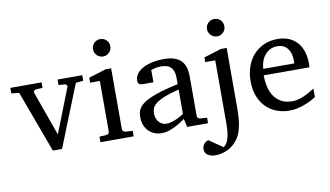

<svg xmlns="http://www.w3.org/2000/svg" viewBox="-88 -908 2300 1338"><g transform="rotate(-10 1061.5 -239.5)"><path d="M465.8 -437 291 0H226.1L64.9 -437L9.8 -442.9V-481.9H231V-442.9L183.1 -439.9Q174.8 -439 169.9 -432.6Q165 -426.3 168 -418L279.8 -105L402.8 -418Q406.2 -425.8 401.9 -432.4Q397.5 -439 389.2 -439.9L344.2 -442.9V-481.9H519V-442.9Z M563 0V-39.1L611.8 -42Q621.1 -43 627 -48.8Q632.8 -54.7 632.8 -64V-420.9H564V-456.1L686 -494.1H725.6V-64Q725.6 -54.7 731.7 -48.8Q737.8 -43 746.6 -42L797.9 -39.1V0ZM746.6 -647Q746.6 -634.3 741.9 -622.8Q737.3 -611.3 729 -603Q720.7 -594.7 709.7 -589.8Q698.7 -585 686 -585Q673.3 -585 661.9 -589.8Q650.4 -594.7 642.1 -603Q633.8 -611.3 628.9 -622.8Q624 -634.3 624 -647Q624 -659.7 628.9 -670.9Q633.8 -682.1 642.1 -690.4Q650.4 -698.7 661.9 -703.4Q673.3 -708 686 -708Q698.7 -708 709.7 -703.4Q720.7 -698.7 729 -690.4Q737.3 -682.1 741.9 -670.9Q746.6 -659.7 746.6 -647Z M1163.1 -267.1Q1095.7 -250 1056.2 -233.4Q1016.6 -216.8 996.3 -200Q976.1 -183.1 970.5 -165.8Q964.8 -148.4 964.8 -129.9Q964.8 -114.3 970 -99.4Q975.1 -84.5 984.6 -72.8Q994.1 -61 1008.1 -54Q1022 -46.9 1040 -46.9Q1060.1 -46.9 1081.8 -54.2Q1103.5 -61.5 1121.6 -70.3Q1142.6 -80.6 1163.1 -94.2ZM1176.3 0 1163.1 -59.1Q1136.7 -39.1 1108.9 -23.4Q1096.7 -16.6 1083 -10.3Q1069.3 -3.9 1054.9 1.2Q1040.5 6.3 1025.6 9.3Q1010.7 12.2 996.1 12.2Q968.8 12.2 945.1 2.9Q921.4 -6.3 903.8 -23.9Q886.2 -41.5 876.2 -66.4Q866.2 -91.3 866.2 -123Q866.2 -141.6 869.9 -158.2Q873.5 -174.8 884.8 -190.4Q896 -206.1 916.3 -220.5Q936.5 -234.9 969.5 -249Q1002.4 -263.2 1050 -277.1Q1097.7 -291 1163.1 -305.2V-348.1Q1163.1 -398.4 1140.6 -422.6Q1118.2 -446.8 1069.8 -446.8Q1043.5 -446.8 1024.9 -441.9Q1006.3 -437 999 -434.1V-347.2H926.3Q919.4 -347.2 912.8 -348.1Q906.2 -349.1 900.9 -352.3Q895.5 -355.5 892.3 -361.1Q889.2 -366.7 889.2 -376Q889.2 -406.7 907.7 -429Q926.3 -451.2 956.1 -465.8Q985.8 -480.5 1022.9 -487.3Q1060.1 -494.1 1097.2 -494.1Q1143.6 -494.1 1174.1 -482.9Q1204.6 -471.7 1222.4 -451.7Q1240.2 -431.6 1247.6 -404.3Q1254.9 -377 1254.9 -344.2V-64Q1254.9 -54.7 1261 -48.8Q1267.1 -43 1275.9 -42L1324.2 -39.1V0Z M1543 -64Q1543 -41.5 1541.5 -14.9Q1540 11.7 1535.9 38.6Q1531.7 65.4 1524.2 90.8Q1516.6 116.2 1503.9 136.2Q1473.1 183.6 1429.2 206.3Q1385.3 229 1337.9 229Q1322.3 229 1308.6 225.8Q1294.9 222.7 1284.4 215.8Q1273.9 209 1267.8 198.5Q1261.7 188 1261.7 173.8Q1261.7 161.1 1265.6 151.6Q1269.5 142.1 1275.6 135Q1281.7 127.9 1289.6 123.3Q1297.4 118.7 1304.7 116.2L1401.9 183.1Q1415.5 175.3 1424.8 159.9Q1434.1 144.5 1439.7 123.3Q1445.3 102.1 1447.5 75.9Q1449.7 49.8 1449.7 21V-422.9H1378.9V-456.1L1502 -494.1H1543ZM1553.7 -647Q1553.7 -634.3 1549.1 -622.8Q1544.4 -611.3 1536.1 -603Q1527.8 -594.7 1516.6 -589.8Q1505.4 -585 1492.7 -585Q1480 -585 1468.8 -589.8Q1457.5 -594.7 1449 -603Q1440.4 -611.3 1435.5 -622.8Q1430.7 -634.3 1430.7 -647Q1430.7 -659.7 1435.5 -670.9Q1440.4 -682.1 1449 -690.4Q1457.5 -698.7 1468.8 -703.4Q1480 -708 1492.7 -708Q1505.4 -708 1516.6 -703.4Q1527.8 -698.7 1536.1 -690.4Q1544.4 -682.1 1549.1 -670.9Q1553.7 -659.7 1553.7 -647Z M2088.9 -49.8Q2067.9 -36.6 2045.2 -25.4Q2022.5 -14.2 1998.3 -5.9Q1974.1 2.4 1949.2 7.3Q1924.3 12.2 1898.9 12.2Q1853.5 12.2 1811.5 -3.2Q1769.5 -18.6 1737.5 -49.3Q1705.6 -80.1 1686.3 -126.7Q1667 -173.3 1667 -235.8Q1667 -294.4 1684.6 -342Q1702.1 -389.6 1733.4 -423.6Q1764.6 -457.5 1807.6 -475.8Q1850.6 -494.1 1901.9 -494.1Q1948.2 -494.1 1983.4 -478.8Q2018.6 -463.4 2042 -436.3Q2065.4 -409.2 2077.1 -371.3Q2088.9 -333.5 2088.9 -289.1V-275.9Q2088.9 -268.1 2087.9 -261.2H1763.7Q1763.7 -223.1 1771.7 -185.1Q1779.8 -147 1798.8 -116.7Q1817.9 -86.4 1850.1 -67.6Q1882.3 -48.8 1930.7 -48.8Q1952.1 -48.8 1973.1 -54.4Q1994.1 -60.1 2014.4 -68.8Q2034.7 -77.6 2053.2 -88.6Q2071.8 -99.6 2088.9 -110.8ZM1988.8 -328.1Q1988.8 -353 1982.9 -374.3Q1977.1 -395.5 1965.1 -411.1Q1953.1 -426.8 1934.8 -435.8Q1916.5 -444.8 1891.6 -444.8Q1866.7 -444.8 1845.2 -435.3Q1823.7 -425.8 1807.4 -407.7Q1791 -389.6 1781 -364Q1771 -338.4 1769 -306.2H1988.8Z"/></g></svg>

Font: BabelStone Ogham Pictish
Style: Regular
Weight: 400
Designer: Andrew West
Foundry: BabelStone
Version: Version 1.02 March 14, 2022